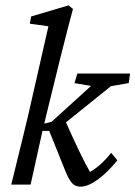

<svg xmlns="http://www.w3.org/2000/svg" viewBox="-20 -698 512 726"><path d="M22.5 0Q29.8 -29.3 43.2 -84Q56.6 -138.7 67.4 -182.6Q78.1 -226.6 86.9 -263.7L163.1 -598.6L92.8 -608.4L97.7 -635.7L239.3 -677.7L255.9 -664.1Q243.2 -618.2 208 -478.5L154.3 -259.8Q153.3 -254.9 150.9 -245.1Q148.4 -235.4 147.5 -230.5L174.8 -237.3L324.2 -373L261.7 -383.8L272.5 -419.9H471.7L466.8 -383.8L399.4 -372.1L229.5 -235.4Q287.1 -105 320.3 -47.9Q360.8 -70.3 400.4 -120.1L423.8 -91.8Q386.7 -45.9 349.6 -19Q312.5 7.8 285.2 7.8Q265.1 7.8 253.2 -4.9Q241.2 -17.6 228.5 -47.9L166 -203.1H140.6Q132.8 -168.9 118.2 -101.6Q103.5 -34.2 95.7 0Z"/></svg>

Font: Crimson Pro
Style: Italic
Weight: 400
Italic angle: -12°
Designer: Jacques Le Bailly
Foundry: Baron von Fonthausen
Version: Version 1.003